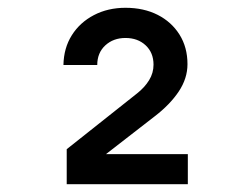

<svg xmlns="http://www.w3.org/2000/svg" viewBox="-20 -855 640 493"><path d="M151.3 -382V-471.9L332 -615.2Q351.4 -630.5 362.8 -649Q374.2 -667.5 374.2 -688.9Q374.2 -719.8 353.9 -738.7Q333.7 -757.5 302.2 -757.5Q271.1 -757.5 250.4 -738.5Q229.7 -719.4 229.7 -688.1H142.9Q143.7 -731.7 164.4 -764.5Q185.1 -797.4 221.1 -816.2Q257.1 -835 302.2 -835Q349.1 -835 384.8 -816.9Q420.4 -798.8 440.9 -766.2Q461.4 -733.5 461.4 -690.3Q461.4 -653.7 439 -620.1Q416.5 -586.5 377.6 -556.6L252.2 -459.3H462.3V-382Z"/></svg>

Font: Pitagon Sans Mono
Style: Regular
Weight: 400
Monospace: yes
Designer: Travis Tran
Foundry: Pitagon
Version: Version 1.001;gftools[0.9.26]